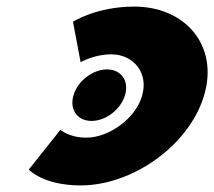

<svg xmlns="http://www.w3.org/2000/svg" viewBox="-20 -548 650 583"><path d="M304.8 -337.2C261.5 -337.2 216.2 -302.3 203.2 -259C190.3 -215.7 214.7 -180.8 258 -180.8C301.4 -180.8 346.7 -215.7 359.6 -259C372.6 -302.3 348.2 -337.2 304.8 -337.2ZM242.3 -130C189.3 -130 163.5 -154 163.5 -154L67.3 -33C67.3 -33 111 15 225 15C383.1 15 554.6 -107 599.7 -258C644.6 -408 544.5 -528 387.4 -528C273.4 -528 201.6 -482 201.6 -482L224.8 -359C224.8 -359 265 -383 318 -383C385 -383 432.4 -327 411.1 -256C390.2 -186 309.3 -130 242.3 -130Z"/></svg>

Font: Hussar
Style: BdSuprExtOblThree
Weight: 700
Foundry: Cannot Into Space Fonts
Version: Version 2.00